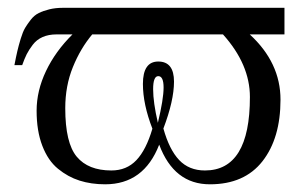

<svg xmlns="http://www.w3.org/2000/svg" viewBox="-20 -462 781 494"><path d="M400.9 -236.8Q400.9 -266.1 387.2 -266.1Q374 -266.1 374 -232.4Q374 -198.7 386.2 -146Q400.9 -207 400.9 -236.8ZM701.7 -205.6Q701.7 -106.4 655.3 -47.1Q608.9 12.2 520 12.2Q427.7 12.2 389.6 -89.8Q350.1 12.2 250.5 12.2Q214.8 12.2 184.8 2.7Q154.8 -6.8 129.2 -27.8Q103.5 -48.8 88.9 -86.9Q74.2 -125 74.2 -177.2Q74.2 -228.5 98.4 -279.3Q122.6 -330.1 166.5 -373.5H125.5Q105 -373.5 89.6 -366.7Q74.2 -359.9 64.2 -346.7Q54.2 -333.5 48.6 -322.3Q43 -311 37.1 -294.4H17.1Q21.5 -317.4 24.7 -330.8Q27.8 -344.2 33.2 -362.1Q38.6 -379.9 44.4 -389.9Q50.3 -399.9 59.3 -411.4Q68.4 -422.9 79.8 -428.5Q91.3 -434.1 106.9 -438Q122.6 -441.9 142.1 -441.9H258.8H517.1H711.9V-373.5H622.6Q701.7 -300.8 701.7 -205.6ZM553.7 -373.5H217.3Q187 -337.4 167.5 -289.3Q147.9 -241.2 147.9 -183.6Q147.9 -94.2 177.5 -58.8Q207 -23.4 266.6 -23.4Q305.7 -23.4 330.8 -49.8Q356 -76.2 372.1 -130.9Q347.7 -193.8 347.7 -246.1Q347.7 -303.7 387.2 -303.7Q427.7 -303.7 427.7 -252Q427.7 -203.1 400.4 -131.3Q415.5 -77.1 440.9 -50.3Q466.3 -23.4 507.3 -23.4Q623 -23.4 623 -212.4Q623 -296.4 553.7 -373.5Z"/></svg>

Font: Libertinage
Style: f
Weight: 400
Designer: OSP
Foundry: OSP
Version: Version 1.0; 2008; OFL relea